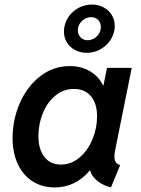

<svg xmlns="http://www.w3.org/2000/svg" viewBox="-20 -821 624 849"><path d="M35.6 -210.4Q35.6 -291.5 67.6 -365Q99.6 -438.5 157.5 -483.6Q215.3 -528.8 288.1 -528.8Q338.9 -528.8 377.7 -506.1Q416.5 -483.4 435.5 -443.4H437.5L453.1 -521H562.5L489.7 -159.7Q485.8 -140.1 485.8 -127.9Q485.8 -113.8 491.7 -104.5Q497.6 -95.2 511.2 -90.8L470.7 7.8Q435.5 -1 410.4 -21.2Q385.3 -41.5 378.4 -67.4H377.4Q314 7.8 221.7 7.8Q166.5 7.8 124.3 -19Q82 -45.9 58.8 -95.5Q35.6 -145 35.6 -210.4ZM409.2 -306.6Q409.2 -363.3 382.1 -395.5Q355 -427.7 307.1 -427.7Q260.7 -427.7 224.9 -398.2Q189 -368.7 169.4 -320.6Q149.9 -272.5 149.9 -218.8Q149.9 -160.6 176.3 -127Q202.6 -93.3 249.5 -93.3Q294.9 -93.3 331.5 -124.3Q368.2 -155.3 388.7 -204.6Q409.2 -253.9 409.2 -306.6ZM262.7 -681.6Q262.7 -692.4 264.6 -701.7Q270 -730 287.6 -752.7Q305.2 -775.4 331.3 -788.1Q357.4 -800.8 386.7 -800.8Q415.5 -800.8 438.5 -788.3Q461.4 -775.9 474.4 -754.4Q487.3 -732.9 487.3 -706.5Q487.3 -694.8 485.4 -685.1Q480 -658.2 462.6 -636Q445.3 -613.8 419.4 -600.6Q393.6 -587.4 363.8 -587.4Q335 -587.4 311.8 -599.9Q288.6 -612.3 275.6 -633.8Q262.7 -655.3 262.7 -681.6ZM425.8 -702.1Q425.8 -720.2 414.1 -732.7Q402.3 -745.1 382.8 -745.1Q368.2 -745.1 354.5 -737.3Q340.8 -729.5 332.5 -716.1Q324.2 -702.6 324.2 -687Q324.2 -668.5 336.4 -655.8Q348.6 -643.1 367.7 -643.1Q382.3 -643.1 395.8 -650.9Q409.2 -658.7 417.5 -672.1Q425.8 -685.5 425.8 -702.1Z"/></svg>

Font: Reddit Sans Fudge SmBold Italic
Style: Regular
Weight: 600
Italic angle: -11.25°
Designer: Stephen Hutchings
Version: Version 1.013